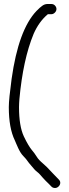

<svg xmlns="http://www.w3.org/2000/svg" viewBox="-20 -727 344 959"><path d="M262 -682C262 -689 259 -695 254 -700C249 -705 243 -707 236 -707H217C208 -707 199 -704 191 -698C183 -692 173 -684 162 -672C102 -609 61 -496 38 -333C29 -266 24 -219 24 -192C24 -122 34 -67 54 -26C58 -17 63 -4 71 13C79 30 87 43 97 53C107 63 114 72 118 78C122 84 127 90 134 98C141 106 147 113 151 118C155 123 161 128 166 132C171 136 176 140 180 145C188 154 197 165 208 176C219 187 229 196 237 205C242 210 248 212 255 212C262 212 268 209 273 204C278 199 281 193 281 186C281 179 278 174 273 169L243 138C239 134 233 128 226 120C219 112 209 102 195 90C181 78 170 67 163 55C156 43 147 32 138 21C129 10 115 -12 99 -46C83 -80 75 -129 75 -192C75 -205 76 -219 77 -233C89 -362 112 -471 148 -558C166 -599 190 -632 219 -656H236C243 -656 249 -659 254 -664C259 -669 262 -675 262 -682Z"/></svg>

Font: AppleStorm
Style: Rg
Weight: 400
Foundry: Cannot Into Space Fonts
Version: Version 1.01